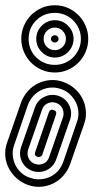

<svg xmlns="http://www.w3.org/2000/svg" viewBox="-42 -435 387 731"><path d="M119 154Q117 159 111.5 161.5Q106 164 101 162Q87 158 92 144L144 -7Q149 -21 162 -16Q176 -12 171 2ZM198 11Q203 -6 196 -21.5Q189 -37 172 -43Q155 -49 139 -41.5Q123 -34 118 -17L65 135Q60 152 67 167.5Q74 183 91 189Q108 195 124 187.5Q140 180 145 163ZM172 172Q162 200 136 212.5Q110 225 82 216Q54 206 41.5 180Q29 154 38 126L91 -26Q101 -54 127 -66.5Q153 -79 181 -70Q209 -60 221.5 -34Q234 -8 225 20ZM251 29Q258 10 256.5 -9.5Q255 -29 246.5 -46Q238 -63 223.5 -76.5Q209 -90 190 -96Q170 -103 150.5 -101.5Q131 -100 114 -91.5Q97 -83 84 -68.5Q71 -54 64 -35L12 117Q5 136 6.5 155.5Q8 175 16 192Q24 209 38.5 222.5Q53 236 73 242Q92 249 112 247.5Q132 246 149 238Q166 230 179 215.5Q192 201 199 181ZM225 190Q216 215 199 234Q182 253 160.5 263.5Q139 274 114 276Q89 278 64 269Q39 260 20.5 243Q2 226 -9 204.5Q-20 183 -22 158Q-24 133 -15 108L38 -44Q47 -69 64 -88Q81 -107 102.5 -117.5Q124 -128 149 -130Q174 -132 199 -123Q224 -114 243 -97Q262 -80 272.5 -58.5Q283 -37 285 -12Q287 13 278 38ZM39 -287Q39 -313 49 -336.5Q59 -360 76.5 -377.5Q94 -395 117 -405Q140 -415 167 -415Q193 -415 216 -405Q239 -395 256.5 -377.5Q274 -360 284 -336.5Q294 -313 294 -287Q294 -261 284 -237.5Q274 -214 256.5 -196.5Q239 -179 216 -169Q193 -159 167 -159Q140 -159 117 -169Q94 -179 76.5 -196.5Q59 -214 49 -237.5Q39 -261 39 -287ZM67 -287Q67 -245 96 -216.5Q125 -188 167 -188Q187 -188 205 -195.5Q223 -203 236.5 -216.5Q250 -230 258 -248Q266 -266 266 -287Q266 -308 258 -326Q250 -344 236.5 -357.5Q223 -371 205 -378.5Q187 -386 167 -386Q125 -386 96 -357.5Q67 -329 67 -287ZM96 -287Q96 -316 117 -337Q138 -358 167 -358Q196 -358 217 -337Q238 -316 238 -287Q238 -258 217 -237Q196 -216 167 -216Q138 -216 117 -237Q96 -258 96 -287ZM124 -287Q124 -269 136.5 -256.5Q149 -244 167 -244Q184 -244 196.5 -256.5Q209 -269 209 -287Q209 -305 196.5 -317.5Q184 -330 167 -330Q149 -330 136.5 -317.5Q124 -305 124 -287ZM167 -273Q161 -273 156.5 -277Q152 -281 152 -287Q152 -293 156.5 -297Q161 -301 167 -301Q172 -301 176.5 -297Q181 -293 181 -287Q181 -281 176.5 -277Q172 -273 167 -273Z"/></svg>

Font: Zschusch
Style: Regular
Weight: 400
Designer: Peter Wiegel
Foundry: Peter Wiegel